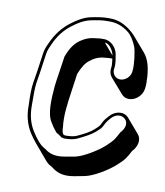

<svg xmlns="http://www.w3.org/2000/svg" viewBox="-87 -740 802 931"><g transform="rotate(10 314.5 -274.5)"><path d="M427 -437 426 -430C424 -414 428 -399 438 -387L499 -317C509 -305 521 -299 537 -299C569 -299 600 -327 605 -359L606 -366C608 -379 608 -398 606 -425C602 -472 592 -506 570 -533L509 -604C480 -637 433 -668 384 -668H367C346 -668 318 -664 285 -657C252 -650 221 -631 190 -607C157 -581 128 -546 107 -498C100 -483 92 -467 89 -445L76 -354C75 -346 72 -327 67 -298C62 -269 62 -231 64 -185C63 -137 74 -93 98 -54C110 -35 122 -20 132 -8L192 63C202 75 211 82 219 86C226 90 231 93 233 95C255 112 281 120 311 119C325 119 353 114 392 106C436 97 503 55 537 24C574 -9 578 -20 596 -53C622 -80 629 -116 609 -139L549 -209C526 -236 483 -230 457 -201C443 -186 435 -175 431 -167C420 -144 422 -147 398 -125C384 -112 358 -97 321 -80C308 -74 289 -71 264 -71L256 -73C247 -80 246 -99 246 -109C239 -163 247 -221 256 -283L269 -375C283 -410 298 -434 315 -446C319 -449 324 -453 331 -458C346 -467 362 -473 378 -475C394 -477 406 -477 411 -478H424C426 -467 428 -445 427 -437ZM422 -493 375 -548C399 -548 419 -513 422 -493ZM479 -385C455 -385 438 -406 441 -430L442 -437C445 -457 439 -486 436 -503C431 -531 404 -564 369 -564H351C345 -563 335 -562 318 -560C299 -558 281 -551 264 -541C231 -521 212 -495 194 -448L180 -354C177 -334 174 -316 172 -296C167 -234 162 -163 187 -123C197 -106 205 -95 211 -88L220 -77C230 -72 238 -66 247 -59L260 -56H262C288 -56 308 -59 325 -67C363 -85 390 -100 407 -115C422 -128 430 -135 435 -144C446 -164 445 -168 467 -192C486 -213 514 -219 533 -202C553 -184 547 -156 524 -132C506 -99 505 -92 467 -57C436 -29 369 13 330 21C291 29 264 33 252 33C225 34 202 27 183 12C179 9 174 6 167 2C156 -4 135 -26 111 -64C88 -101 79 -141 79 -187C79 -233 78 -270 82 -298C87 -327 90 -346 91 -354L104 -445C107 -466 115 -480 121 -494C141 -540 168 -572 199 -596C228 -619 256 -635 286 -642C319 -649 345 -653 365 -653H382C415 -653 446 -642 476 -618C493 -604 508 -579 518 -554C526 -533 535 -467 531 -437L530 -430C527 -406 503 -385 479 -385Z"/></g></svg>

Font: AppleStorm
Style: ShdXbdIta
Weight: 800
Foundry: Cannot Into Space Fonts
Version: Version 1.01